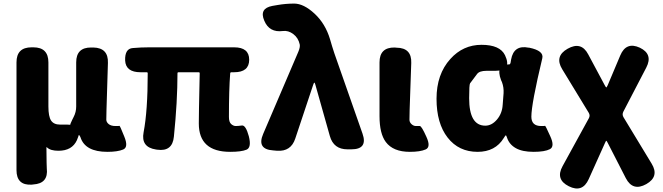

<svg xmlns="http://www.w3.org/2000/svg" viewBox="-20 -833 3698 1071"><path d="M157 197Q72 202 72 116V-485Q72 -569 156 -569H166Q250 -569 250 -485V-239Q250 -183 265 -160.5Q280 -138 315 -138H354Q449 -138 409 -51Q382 8 306 8Q261 8 242 -11Q239 -15 239 -10Q240 102 241 106Q251 191 165 196ZM420 -79Q339 -79 383 -165L391 -181Q405 -208 405 -239V-485Q405 -569 489 -568H501Q585 -566 582 -482L574 -220Q573 -179 573 -165.5Q573 -152 586 -141Q599 -130 625 -130Q644 -130 646.5 -131Q649 -132 673 -72Q698 -12 667 1Q636 14 579 14Q455 14 429 -67Q425 -79 420 -79Z M1264 14Q1089 14 1089 -144Q1089 -187 1090 -230L1094 -425Q1094 -430 1089 -430H975Q970 -430 970 -425Q970 -266 950 -71Q942 14 857 2L850 1Q765 -12 781 -95Q804 -215 804 -425Q804 -430 799 -430H764Q681 -430 678 -496Q676 -562 721 -565Q767 -569 811 -569H1286Q1370 -569 1370 -500Q1370 -430 1286 -430H1271Q1264 -430 1264 -423Q1257 -333 1257 -181Q1257 -152 1269.5 -141Q1282 -130 1295 -130Q1308 -130 1330 -133Q1351 -135 1368 -73Q1384 -10 1355 2Q1326 14 1264 14Z M1627 -60Q1603 13 1526 8L1504 6Q1411 0 1448 -86L1644 -544Q1655 -570 1652 -585Q1644 -622 1616 -643Q1588 -664 1558 -660Q1482 -650 1454 -718Q1425 -786 1499 -800L1528 -805Q1574 -813 1621 -813Q1674 -813 1734.5 -757Q1795 -701 1821 -614Q1832 -575 1845 -536L2002 -88Q2033 0 1940 0H1918Q1841 0 1820 -74L1739 -361Q1736 -372 1733.5 -372Q1731 -372 1727 -360Z M2266 14Q2173 14 2132 -41Q2097 -88 2097 -185V-485Q2097 -569 2181 -568L2192 -567Q2277 -566 2274 -482L2265 -220Q2264 -179 2264 -165Q2264 -151 2275.5 -140.5Q2287 -130 2300 -130Q2313 -130 2322 -130Q2332 -129 2358 -71Q2385 -13 2354.5 0.5Q2324 14 2266 14Z M2644 14Q2539 14 2477 -65.5Q2415 -145 2415 -282Q2415 -419 2492 -504Q2563 -583 2666 -583Q2769 -583 2797 -525Q2838 -438 2742 -438H2694Q2654 -438 2641 -420Q2628 -402 2602 -368Q2597 -361 2597 -285Q2597 -132 2687 -132Q2723 -132 2752 -166Q2781 -200 2784 -248L2789 -313Q2791 -345 2780 -375L2775 -386Q2742 -474 2821 -474Q2826 -474 2828 -483L2831 -501Q2846 -584 2929 -567H2932Q3015 -550 3005 -508Q2944 -253 2944 -182Q2944 -130 2999 -130Q3018 -130 3020.5 -131Q3023 -132 3049 -74Q3076 -16 3047.5 -1Q3019 14 2956 14Q2893 14 2856.5 -7Q2820 -28 2808 -66Q2804 -78 2801.5 -78Q2799 -78 2790 -63Q2743 14 2644 14Z M3264 166Q3229 244 3153 206Q3077 168 3118 94L3265 -174Q3273 -189 3264 -204L3116 -447Q3072 -519 3146 -561Q3222 -604 3261 -530L3352 -360Q3360 -345 3362 -345Q3364 -345 3370 -358L3440 -524Q3473 -602 3549 -567Q3624 -531 3585 -456L3457 -210Q3449 -194 3458 -179L3615 80Q3659 152 3585 194Q3510 236 3471 161L3371 -34Q3364 -48 3362 -48Q3360 -48 3354 -34Z"/></svg>

Font: Resource Han Rounded JP Heavy
Style: Regular
Weight: 900
Designer: Cyano Hao (round all glyphs); Ryoko NISHIZUKA 西塚涼子 (kana, bopomofo & ideographs); Paul D. Hunt (Latin, Greek & Cyrillic)
Foundry: Cyano Hao
Version: 0.990